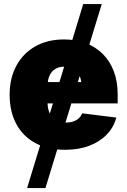

<svg xmlns="http://www.w3.org/2000/svg" viewBox="-20 -748 643 972"><path d="M117.2 204.1 401.4 -727.5H495.1L210 204.1ZM309.1 10.3Q222.7 10.3 159.7 -23.4Q96.7 -57.1 62.7 -119.9Q28.8 -182.6 28.8 -269Q28.8 -352.5 63 -415.5Q97.2 -478.5 158.9 -513.4Q220.7 -548.3 304.2 -548.3Q365.7 -548.3 415.8 -529.1Q465.8 -509.8 501.5 -473.6Q537.1 -437.5 556.4 -386.2Q575.7 -335 575.7 -271V-224.6H88.9V-332.5H484.4L392.6 -310.5Q392.6 -342.8 382.8 -365Q373 -387.2 354 -398.9Q335 -410.6 306.6 -410.6Q278.8 -410.6 259.8 -398.9Q240.7 -387.2 230.7 -365Q220.7 -342.8 220.7 -310.5V-231Q220.7 -196.3 232.2 -173.1Q243.7 -149.9 264.6 -138.7Q285.6 -127.4 313.5 -127.4Q333.5 -127.4 350.1 -132.8Q366.7 -138.2 378.4 -148.7Q390.1 -159.2 396 -174.3L568.8 -152.8Q555.7 -103.5 520.5 -66.9Q485.4 -30.3 431.9 -10Q378.4 10.3 309.1 10.3Z"/></svg>

Font: Inter 17pt Black
Style: Regular
Weight: 900
Version: Version 4.001;git-66647c0bb